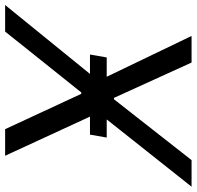

<svg xmlns="http://www.w3.org/2000/svg" viewBox="-47 -738 767 749"><g transform="rotate(90 336.5 -363.5)"><path d="M206 -727.3H102.3L261.4 -396.3H186.1L174.7 -331H250.4L-18.5 0H85.2L322.4 -296.9H328.1L465.9 0H569.6L416.9 -331H487.2L498.6 -396.3H427.9L690.3 -727.3H586.6L349.4 -424.7H343.8Z"/></g></svg>

Font: Margiela Sans
Style: Italic
Weight: 400
Italic angle: -9.39999°
Designer: Stefan Endress, Andreas Faust
Version: Version 1.100;FEAKit 1.0